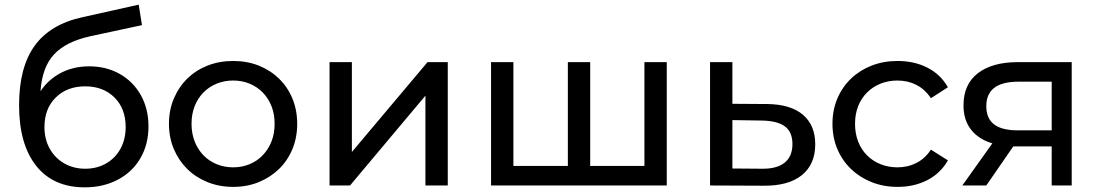

<svg xmlns="http://www.w3.org/2000/svg" viewBox="-20 -797 4719 825"><path d="M618 -254Q618 -177 583.5 -117.5Q549 -58 486.5 -25Q424 8 344 8Q209 8 135.5 -84.5Q62 -177 62 -345Q62 -508 129 -600.5Q196 -693 334 -723L576 -777L590 -689L367 -641Q263 -618 212 -563Q161 -508 154 -405Q188 -456 242 -484Q296 -512 363 -512Q437 -512 495 -479Q553 -446 585.5 -387.5Q618 -329 618 -254ZM520 -251Q520 -330 472 -378Q424 -426 346 -426Q268 -426 219.5 -378Q171 -330 171 -251Q171 -199 193.5 -158.5Q216 -118 256 -95Q296 -72 346 -72Q397 -72 436.5 -95Q476 -118 498 -158.5Q520 -199 520 -251Z M706 -265Q706 -324 727 -373.5Q748 -423 784.5 -459Q821 -495 871.5 -515Q922 -535 982 -535Q1042 -535 1092 -515Q1142 -495 1179 -459Q1216 -423 1236.5 -373.5Q1257 -324 1257 -265Q1257 -206 1236.5 -156.5Q1216 -107 1179 -71Q1142 -35 1092 -14.5Q1042 6 982 6Q922 6 871.5 -14.5Q821 -35 784.5 -71Q748 -107 727 -156.5Q706 -206 706 -265ZM1160 -265Q1160 -307 1146.5 -341Q1133 -375 1109 -399.5Q1085 -424 1052.5 -437.5Q1020 -451 982 -451Q944 -451 911 -437.5Q878 -424 854 -399.5Q830 -375 816.5 -341Q803 -307 803 -265Q803 -223 816.5 -189Q830 -155 854 -130Q878 -105 911 -91.5Q944 -78 982 -78Q1020 -78 1052.5 -91.5Q1085 -105 1109 -130Q1133 -155 1146.5 -189Q1160 -223 1160 -265Z M1396 -530H1492V-144L1817 -530H1904V0H1808V-386L1484 0H1396Z M2845 -530V0H2090V-530H2186V-84H2420V-530H2516V-84H2749V-530Z M3483 -177Q3483 -91 3425.5 -44.5Q3368 2 3261 1L3031 0V-530H3127V-351L3276 -350Q3377 -349 3430 -304Q3483 -259 3483 -177ZM3385 -178Q3385 -230 3352.5 -254Q3320 -278 3253 -279L3127 -281V-73L3253 -72Q3318 -71 3351.5 -98Q3385 -125 3385 -178Z M3557 -265Q3557 -324 3578 -373.5Q3599 -423 3636.5 -459Q3674 -495 3725 -515Q3776 -535 3837 -535Q3909 -535 3965.5 -506Q4022 -477 4053 -422L3980 -375Q3955 -413 3918 -432Q3881 -451 3836 -451Q3797 -451 3763.5 -437.5Q3730 -424 3705.5 -399.5Q3681 -375 3667.5 -341Q3654 -307 3654 -265Q3654 -223 3667.5 -188.5Q3681 -154 3705.5 -129.5Q3730 -105 3763.5 -91.5Q3797 -78 3836 -78Q3881 -78 3918 -97Q3955 -116 3980 -154L4053 -108Q4022 -53 3965.5 -23.5Q3909 6 3837 6Q3776 6 3725 -14.5Q3674 -35 3636.5 -71Q3599 -107 3578 -156.5Q3557 -206 3557 -265Z M4585 -530V0H4499V-168H4334L4218 0H4115L4244 -181Q4184 -199 4152 -240.5Q4120 -282 4120 -344Q4120 -435 4182 -482.5Q4244 -530 4353 -530ZM4352 -237H4499V-446H4356Q4218 -446 4218 -341Q4218 -288 4251.5 -262.5Q4285 -237 4352 -237Z"/></svg>

Font: CMG Sans Medium
Style: Regular
Weight: 500
Designer: Julieta Ulanovsky
Foundry: Julieta Ulanovsky
Version: Version 7.200